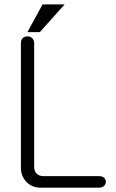

<svg xmlns="http://www.w3.org/2000/svg" viewBox="-20 -872 540 892"><path d="M77.1 -670.9V-92.8Q77.1 -55.7 100.6 -29.3Q126 0 170.9 0H440.4Q455.1 0 463.9 -8.8Q471.7 -16.6 471.7 -27.3Q471.7 -38.1 463.9 -45.9Q455.1 -53.7 440.4 -53.7H181.6Q160.2 -53.7 148.4 -67.4Q138.7 -79.1 138.7 -96.7V-670.9Q138.7 -686.5 128.9 -695.3Q120.1 -703.1 107.4 -703.1Q94.7 -703.1 85.9 -695.3Q77.1 -686.5 77.1 -670.9ZM280.3 -851.6H177.7L107.4 -722.7H165Z"/></svg>

Font: GulimChe
Style: Regular
Weight: 400
Monospace: yes
Version: Version 2.21